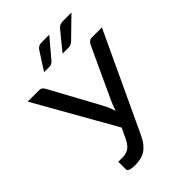

<svg xmlns="http://www.w3.org/2000/svg" viewBox="-260 -1027 1150 1150"><g transform="rotate(-45 315.0 -452.0)"><path d="M166.5 -79Q179 -79 191.2 -81.5Q203.5 -84 215.2 -90.8Q227 -97.5 237.2 -109.2Q247.5 -121 256.5 -139L290 -209.5L2 -717.5H98.5Q112 -717.5 120 -711Q128 -704.5 133.5 -693.5L304.5 -379.5Q324.5 -342 335.5 -305Q341 -324 348.2 -342.2Q355.5 -360.5 364.5 -379.5L510 -693.5Q514.5 -702.5 523.2 -710Q532 -717.5 545 -717.5H630.5L339 -94.5Q325 -64.5 309 -45Q293 -25.5 274.8 -14Q256.5 -2.5 235.2 2.2Q214 7 189.5 7Q161 7 146 1.8Q131 -3.5 131 -13.5V-79ZM376.5 -909.5 273.5 -787.5Q266 -780.5 259.2 -776.8Q252.5 -773 241.5 -773H196L269 -886.5Q276 -898 286.5 -903.8Q297 -909.5 314.5 -909.5ZM564.5 -909.5 439.5 -787.5Q431 -780.5 423 -776.8Q415 -773 404 -773H353L445.5 -886.5Q454 -897.5 465 -903.5Q476 -909.5 493 -909.5Z"/></g></svg>

Font: Lato Medium
Style: Regular
Weight: 500
Designer: Lukasz Dziedzic
Foundry: tyPoland Lukasz Dziedzic
Version: Version 2.006; 2014-01-15